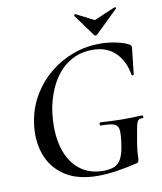

<svg xmlns="http://www.w3.org/2000/svg" viewBox="-89 -874 810 958"><g transform="rotate(-10 316.0 -395.0)"><path d="M330 12Q227 12 162 -31.5Q97 -75 72 -149.5Q47 -224 63 -316Q76 -387 112 -445.5Q148 -504 200.5 -546.5Q253 -589 317.5 -612.5Q382 -636 453 -636Q496 -636 536.5 -627Q577 -618 600 -605Q606 -600 607 -596Q608 -592 607 -582L593 -456Q592 -452 587 -452Q582 -452 582 -456Q569 -529 525.5 -570.5Q482 -612 412 -612Q346 -612 295 -580.5Q244 -549 210 -490.5Q176 -432 162 -353Q147 -249 166.5 -171.5Q186 -94 236 -51Q286 -8 361 -8Q396 -8 418 -18Q440 -28 453 -53.5Q466 -79 472 -126Q479 -174 476 -196.5Q473 -219 453 -226Q433 -233 387 -233Q382 -233 382.5 -241Q383 -249 387 -249Q446 -245 495 -244.5Q544 -244 599 -247Q602 -247 603 -240Q604 -233 599 -233Q583 -234 576 -226.5Q569 -219 564 -194Q559 -169 550 -116Q545 -83 544 -67Q543 -51 543 -43.5Q543 -36 541 -28Q540 -22 537.5 -20Q535 -18 529 -16Q480 -4 428 4Q376 12 330 12ZM431 -685 351 -795Q350 -797 353 -800Q356 -803 359 -802L449 -756L557 -802Q559 -803 562 -800Q565 -797 563 -795L450 -685Q439 -674 431 -685Z"/></g></svg>

Font: Cormorant Light SemiBold
Style: Italic
Weight: 600
Italic angle: -10°
Version: Version 4.000